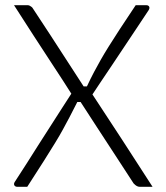

<svg xmlns="http://www.w3.org/2000/svg" viewBox="-20 -720 640 740"><path d="M519 0Q514 0 509.5 -2Q505 -4 501.5 -7Q498 -10 495 -13Q461 -66 425 -120.5Q389 -175 354.5 -228.5Q320 -282 288 -331L260 -351Q224 -408 186 -465.5Q148 -523 110 -582Q72 -641 34 -700Q47 -700 60 -700Q73 -700 86 -700Q91 -700 94.5 -698Q98 -696 101.5 -693.5Q105 -691 107 -687Q141 -636 174 -585Q207 -534 239.5 -484Q272 -434 303 -386L335 -358Q391 -273 450 -182.5Q509 -92 568 0Q556 0 543.5 0Q531 0 519 0ZM544 -700Q550 -700 553 -697Q556 -694 556 -690Q556 -686 553 -681Q530 -646 506.5 -611Q483 -576 459.5 -540.5Q436 -505 412.5 -470Q389 -435 365.5 -400Q342 -365 319 -330L290 -387H315Q330 -419 342.5 -442.5Q355 -466 368 -489Q381 -512 398.5 -540Q416 -568 441 -606.5Q466 -645 503 -700Q513 -700 523.5 -700Q534 -700 544 -700ZM46 0Q41 0 37.5 -3Q34 -6 34 -10.5Q34 -15 37 -19Q60 -54 82.5 -89.5Q105 -125 127.5 -160.5Q150 -196 173 -231.5Q196 -267 218.5 -302.5Q241 -338 264 -373L297 -327H278Q261 -293 248 -268.5Q235 -244 222.5 -221Q210 -198 192.5 -169.5Q175 -141 149.5 -100.5Q124 -60 85 0Q76 0 65.5 0Q55 0 46 0Z"/></svg>

Font: Recursive Light
Style: Regular
Weight: 300
Version: Version 1.085